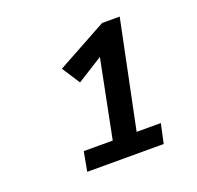

<svg xmlns="http://www.w3.org/2000/svg" viewBox="-85 -790 619 604"><g transform="rotate(-20 225.0 -488.0)"><path d="M219 -341 271 -602 185 -548 146 -608 314 -700H373L299 -341H380L366 -276H110L122 -341Z"/></g></svg>

Font: ABeeZee
Style: Italic
Weight: 400
Italic angle: -10°
Designer: Anja Meiners
Foundry: Anja Meiners
Version: Version 1.003; ttfautohint (v1.8.3)